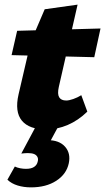

<svg xmlns="http://www.w3.org/2000/svg" viewBox="-20 -549 454 829"><path d="M180 10Q106 10 74.5 -28Q43 -66 60 -141L113 -369L173 -509L315 -529L234 -174Q227 -143 235.5 -129Q244 -115 266 -115Q278 -115 296.5 -121.5Q315 -128 331 -138L357 -67Q318 -29 272.5 -9.5Q227 10 180 10ZM30 -311 54 -416 414 -426 387 -302ZM133 0H230L189 76L119 71Q129 64 147.5 60Q166 56 185 56Q236 56 261 84.5Q286 113 277 156Q267 203 223 231.5Q179 260 114 260Q83 260 56.5 252Q30 244 12 227L44 170Q54 175 67 177.5Q80 180 92 180Q115 180 127.5 171.5Q140 163 143 148Q146 137 141.5 128.5Q137 120 127 116Q117 112 100 112Q94 112 87.5 112.5Q81 113 72 114Z"/></svg>

Font: Ysabeau Infant Black
Style: Italic
Weight: 900
Italic angle: -12°
Designer: Christian Thalmann (Catharsis Fonts)
Version: Version 2.001;gftools[0.9.30]; featfreeze: ss01,ss02,lnum